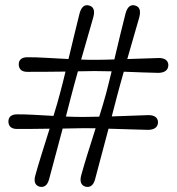

<svg xmlns="http://www.w3.org/2000/svg" viewBox="-20 -720 684 743"><path d="M594.5 -495.5 472.5 -491.5C490.5 -553.5 508.5 -615.5 519 -653C525.5 -679 520.5 -693.5 503.5 -698.5C485.5 -704 473 -693.5 466 -668.5C455 -627.5 439 -558 422.5 -490C394.5 -489 367.5 -488.5 346.5 -488.5C331 -488.5 313.5 -488.5 294 -489.5L341 -653C348 -679 342.5 -693.5 325.5 -698.5C307.5 -704 295 -693.5 288 -668.5C277.5 -628 261.5 -559 245 -491.5C186 -494.5 123.5 -499 86.5 -498.5C65 -498.5 52.5 -489.5 52.5 -470.5C53 -451.5 65 -441.5 87 -442C121 -441.5 178 -442.5 233.5 -443C226 -411.5 218.5 -382 212 -358C205.5 -333.5 197 -303.5 187 -271.5C133.5 -274.5 79.5 -278 46.5 -277.5C25 -277.5 12.5 -268.5 12.5 -249.5C13 -230.5 25 -220.5 47 -221C76.5 -221 123.5 -221 172 -222C150.5 -153.5 128 -83 116.5 -40.5C110 -17.5 116 -2 133.5 2.5C152 6.5 164 -4 170 -26.5C181.5 -69 202.5 -148 222.5 -222.5L306 -224C319 -224 334 -224 350 -223.5C328 -154.5 305.5 -83.5 294 -40.5C288 -17.5 294 -2 311.5 2.5C330 6.5 342 -4 348 -26.5C359 -69 380 -148 400 -222C457.5 -220.5 519 -218 554 -217.5C577.5 -218 591 -228 591.5 -247C591 -265.5 577 -274.5 554.5 -274.5C521.5 -273.5 466.5 -271.5 412.5 -269.5C419.5 -296.5 426 -322 431.5 -342.5C438.5 -370 448.5 -405 459 -442.5C510.5 -440.5 562.5 -438.5 594 -438C617.5 -439 631 -448.5 631.5 -468C631 -486.5 617.5 -495.5 594.5 -495.5ZM390.5 -358C383.5 -332.5 374.5 -301.5 364 -268.5C342.5 -268 323 -267.5 306.5 -267.5C286 -267 261.5 -268 235 -269L254 -342.5C261 -370.5 271 -406 281.5 -444C305.5 -444.5 328 -444.5 346 -445C364.5 -445 387.5 -444.5 412 -444C404 -412 397 -382 390.5 -358Z"/></svg>

Font: dr Title
Style: Regular
Weight: 400
Version: Version 1.000;hotconv 1.0.109;makeotfexe 2.5.65596